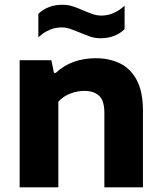

<svg xmlns="http://www.w3.org/2000/svg" viewBox="-20 -806 695 826"><path d="M64.5 0V-547H201L212 -492.5H220Q287.5 -555.5 392 -555.5Q451.5 -555.5 497.2 -532.8Q543 -510 569 -460.2Q595 -410.5 595 -329.5V0H429V-320Q429 -373.5 406.2 -394.2Q383.5 -415 343 -415Q313 -415 282.5 -403.5Q252 -392 231 -368.5V0ZM412.5 -641.5Q387.5 -641.5 365.2 -649.5Q343 -657.5 322 -666.5Q302.5 -674.5 283.8 -681.2Q265 -688 245 -688Q191 -688 145 -645.5V-746.5Q185.5 -785.5 248.5 -785.5Q273.5 -785.5 295.8 -777.8Q318 -770 339 -761Q358.5 -752.5 377.2 -745.8Q396 -739 416 -739Q470 -739 516 -781.5V-680.5Q475.5 -641.5 412.5 -641.5Z"/></svg>

Font: Encode Sans SemiExpanded SemiExpanded
Style: Bold
Weight: 700
Width: 6
Designer: Multiple Designers
Foundry: Impallari Type
Version: Version 3.000; ttfautohint (v1.8.3) -l 8 -r 50 -G 200 -x 14 